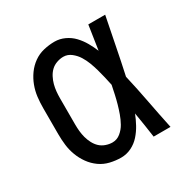

<svg xmlns="http://www.w3.org/2000/svg" viewBox="-128 -644 756 769"><g transform="rotate(-30 250.0 -260.0)"><path d="M220 8Q195 8 169.5 2Q144 -4 123 -19Q102 -34 87 -55Q72 -76 63 -100Q54 -124 51 -149Q48 -174 48 -200V-320Q48 -346 51 -371Q54 -396 63 -420Q72 -444 87 -465Q102 -486 123 -501Q144 -516 169.5 -522Q195 -528 220 -528Q244 -528 266.5 -517.5Q289 -507 305.5 -489.5Q322 -472 334 -451Q346 -430 355 -408Q359 -436 363.5 -464Q368 -492 372 -520H450Q437 -456 424.5 -391.5Q412 -327 398 -263Q413 -198 425.5 -132Q438 -66 452 0H374Q370 -29 365.5 -58Q361 -87 356 -116V-118Q347 -95 335 -73Q323 -51 306.5 -32.5Q290 -14 267.5 -3Q245 8 220 8ZM220 -62Q241 -62 257.5 -75.5Q274 -89 284 -107Q294 -125 301 -144.5Q308 -164 313.5 -183.5Q319 -203 323.5 -223.5Q328 -244 332 -264Q328 -283 323.5 -302.5Q319 -322 313.5 -341.5Q308 -361 301 -379.5Q294 -398 283.5 -415Q273 -432 256.5 -445Q240 -458 220 -458Q205 -458 189.5 -452.5Q174 -447 163 -436.5Q152 -426 144.5 -411.5Q137 -397 133 -382Q129 -367 127.5 -351.5Q126 -336 126 -320V-200Q126 -184 127.5 -168.5Q129 -153 133 -138Q137 -123 144.5 -108.5Q152 -94 163 -83.5Q174 -73 189.5 -67.5Q205 -62 220 -62Z"/></g></svg>

Font: Iosevka SS04
Style: Regular
Weight: 400
Monospace: yes
Designer: Belleve Invis
Foundry: Belleve Invis
Version: Version 19.0.0; ttfautohint (v1.8.4)